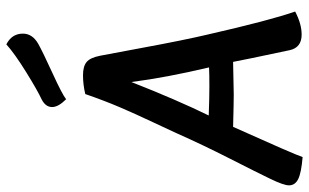

<svg xmlns="http://www.w3.org/2000/svg" viewBox="-210 -738 952 591"><g transform="rotate(-90 265.5 -443.0)"><path d="M426 -801Q401 -787 335.5 -757Q270 -727 255 -715Q231 -739 231 -758Q231 -778 254 -790Q282 -803 338.5 -838Q395 -873 424 -899Q457 -882 457 -848Q457 -819 426 -801ZM353 -275Q322 -406 308 -514Q253 -374 205 -276Q259 -274 294 -274Q334 -274 353 -275ZM269 -199Q246 -199 170 -201Q86 -14 77 13Q29 9 9.5 -0.5Q-10 -10 -10 -29Q-10 -45 9.5 -85.5Q29 -126 72 -210.5Q115 -295 150 -374Q157 -390 183.5 -446Q210 -502 230.5 -550Q251 -598 271 -656Q300 -663 329 -663Q356 -663 369.5 -652Q383 -641 389 -610Q390 -607 413.5 -479.5Q437 -352 454 -280Q498 -87 525 -10Q487 10 454 10Q414 10 406 -27Q375 -173 370 -201Q288 -199 269 -199Z"/></g></svg>

Font: Overlock
Style: Bold Italic
Weight: 700
Designer: Dario Muhafara
Foundry: Dario Manuel Muhafara
Version: Version 1.002